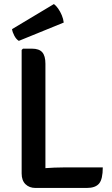

<svg xmlns="http://www.w3.org/2000/svg" viewBox="-20 -928 554 949"><path d="M204.5 1H155.5Q125 1 106 -17.5Q87 -36 87 -70.5V-681L93.5 -687.5H138Q173 -687.5 188.8 -669.8Q204.5 -652 204.5 -613ZM488 -100.5Q488 -42.5 469.8 -20.8Q451.5 1 409 1H155.5L94 -84Q144 -92.5 197.5 -96.5Q251 -100.5 294.5 -100.5ZM246.5 -908Q257 -900.5 267.5 -885.5Q278 -870.5 285.5 -852.5Q293 -834.5 295 -816.5L73 -726Q60 -734 50.8 -751.5Q41.5 -769 39.5 -784Z"/></svg>

Font: Signika Light Medium
Style: Regular
Weight: 500
Version: Version 2.003;gftools[0.9.32]